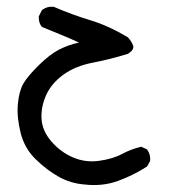

<svg xmlns="http://www.w3.org/2000/svg" viewBox="-20 -217 540 564"><path d="M229 325Q188 322 153 302.5Q118 283 85 251Q52 219 40.5 173Q29 127 32.5 88.5Q36 50 49 28Q62 6 94 -25.5Q126 -57 153 -71Q180 -85 212 -92Q184 -105 156.5 -116Q129 -127 103 -138Q93 -150 94 -169L103 -187Q118 -199 138 -197Q191 -174 245.5 -157.5Q300 -141 356 -107Q367 -95 371 -83Q375 -71 356 -59Q305 -43 253 -33Q201 -23 166 2.5Q131 28 115.5 62.5Q100 97 102 132Q104 167 130.5 198Q157 229 193.5 245Q230 261 270.5 255.5Q311 250 338 235.5Q365 221 395 214L412 222Q423 237 421 256L412 272Q372 298 326.5 314.5Q281 331 229 325Z"/></svg>

Font: NaniFont Regular
Style: Regular
Weight: 400
Designer: Nanigashitei
Version: Version 1.036